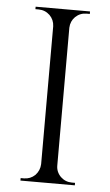

<svg xmlns="http://www.w3.org/2000/svg" viewBox="-52 -735 441 770"><g transform="rotate(5 169.0 -350.0)"><path d="M279 0H60V-10H73Q99 -10 118 -28Q136 -47 137 -73V-628Q136 -654 118 -672Q99 -690 73 -690H60V-700H279V-690H266Q240 -690 221 -672Q203 -654 202 -628V-73Q202 -47 221 -28Q240 -10 266 -10H279Z"/></g></svg>

Font: Cinzel(RUS BY LYAJKA)
Style: Regular
Weight: 400
Designer: Natanael Gama
Version: Version 1.001;PS 001.001;hotconv 1.0.56;makeotf.lib2.0.21325